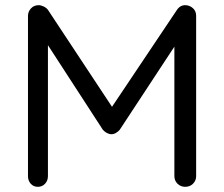

<svg xmlns="http://www.w3.org/2000/svg" viewBox="-20 -721 864 741"><path d="M129 -701Q138 -701 148.5 -696Q159 -691 165 -683L430 -282L395 -283L663 -683Q676 -702 697 -701Q713 -700 725 -689Q737 -678 737 -660V-41Q737 -24 725 -12Q713 0 695 0Q677 0 665 -12Q653 -24 653 -41V-584L678 -579L442 -220Q436 -213 427.5 -208Q419 -203 410 -203Q401 -203 392 -208Q383 -213 377 -220L144 -579L165 -605V-41Q165 -24 154 -12Q143 0 126 0Q109 0 98.5 -12Q88 -24 88 -41V-660Q88 -676 99.5 -688.5Q111 -701 129 -701Z"/></svg>

Font: Quicksand Light Medium
Style: Regular
Weight: 500
Version: Version 3.006